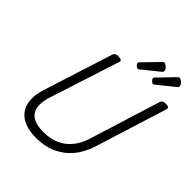

<svg xmlns="http://www.w3.org/2000/svg" viewBox="-333 -1508 1744 1744"><g transform="rotate(45 539.0 -635.5)"><path d="M422 19Q338 19 277.5 -5Q217 -29 182.5 -74.5Q148 -120 143 -187.5Q138 -255 166 -342L378 -1008Q383 -1022 394.5 -1028.5Q406 -1035 430 -1035Q453 -1035 464 -1028Q475 -1021 470 -1005L252 -331Q223 -240 235.5 -181Q248 -122 298 -94Q348 -66 431 -66Q520 -66 587.5 -96Q655 -126 702.5 -185Q750 -244 776 -331L987 -1008Q992 -1022 1003.5 -1028.5Q1015 -1035 1038 -1035Q1086 -1035 1077 -1005L863 -320Q829 -208 766.5 -133Q704 -58 617.5 -19.5Q531 19 422 19ZM631 -1078Q620 -1078 607 -1091.5Q594 -1105 594 -1116Q594 -1120 595 -1123.5Q596 -1127 603 -1133L745 -1279Q750 -1284 754 -1287Q758 -1290 764 -1290Q774 -1290 786.5 -1281Q799 -1272 808.5 -1260Q818 -1248 818 -1237Q818 -1230 816 -1225Q814 -1220 803 -1212L650 -1088Q645 -1084 640 -1081Q635 -1078 631 -1078ZM828 -1078Q817 -1078 803.5 -1091.5Q790 -1105 790 -1116Q790 -1120 791 -1123.5Q792 -1127 799 -1133L940 -1279Q946 -1284 950.5 -1287Q955 -1290 961 -1290Q971 -1290 983.5 -1281Q996 -1272 1005 -1260Q1014 -1248 1014 -1237Q1014 -1230 1012 -1225Q1010 -1220 999 -1212L846 -1088Q841 -1084 836.5 -1081Q832 -1078 828 -1078Z"/></g></svg>

Font: Playwrite CO
Style: Regular
Weight: 400
Designer: Veronika Burian, José Scaglione
Foundry: TypeTogether
Version: Version 1.000